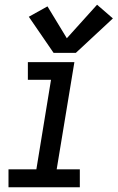

<svg xmlns="http://www.w3.org/2000/svg" viewBox="-20 -793 498 813"><path d="M16 0H318V-76H220L295 -530H98V-455H196L134 -76H16ZM207 -569H301L458 -715L391 -773L263 -631L181 -766L102 -722Z"/></svg>

Font: Iosevka Sparkle Oblique
Style: Regular
Weight: 400
Italic angle: -9°
Designer: Belleve Invis
Foundry: Belleve Invis
Version: Version 4.5.0; ttfautohint (v1.8.3)